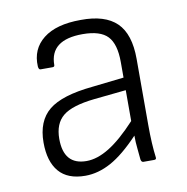

<svg xmlns="http://www.w3.org/2000/svg" viewBox="-63 -557 616 631"><g transform="rotate(-10 244.5 -241.5)"><path d="M173 12Q114 12 85 -22Q56 -56 56 -119Q56 -191 99.5 -226.5Q143 -262 246 -272L352 -284V-336Q352 -396 327.5 -422Q303 -448 244 -448Q135 -448 135 -364Q135 -358 128 -358H88Q82 -358 81 -369Q78 -427 121 -461Q164 -495 246 -495Q327 -496 366 -458Q405 -420 405 -337V-116Q405 -84 406.5 -57Q408 -30 411 -7Q412 0 404 0H368Q362 0 360 -9Q359 -23 356.5 -45.5Q354 -68 354 -90Q302 -35 259 -11.5Q216 12 173 12ZM109 -122Q109 -35 185 -35Q221 -35 261.5 -60Q302 -85 352 -139V-242L245 -231Q170 -223 139.5 -198Q109 -173 109 -122Z"/></g></svg>

Font: Sofia Sans Light
Style: Regular
Weight: 300
Designer: Botio Nikoltchev, Ani Petrova
Foundry: lettersoup
Version: Version 4.100; ttfautohint (v1.8.3)